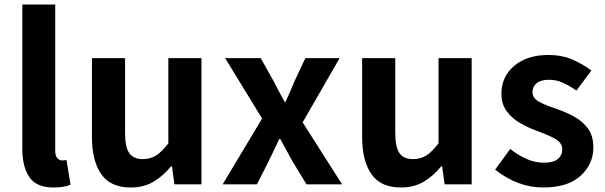

<svg xmlns="http://www.w3.org/2000/svg" viewBox="-20 -818 2686 852"><path d="M217 14Q141 14 110 -32.5Q79 -79 79 -157V-798H225V-150Q225 -125 235 -115.5Q245 -106 255 -106Q260 -106 264 -106.5Q268 -107 275 -108L293 1Q268 14 217 14Z M560 14Q470 14 429 -45.5Q388 -105 388 -210V-560H535V-229Q535 -164 554 -138Q573 -112 613 -112Q648 -112 673.5 -128.5Q699 -145 727 -182V-560H874V0H754L743 -80H739Q704 -37 661 -11.5Q618 14 560 14Z M968 0 1143 -292 979 -560H1137L1193 -460Q1217 -413 1243 -366H1247Q1257 -389 1268 -413Q1278 -437 1288 -460L1335 -560H1487L1323 -275L1498 0H1340L1278 -102Q1269 -119 1260 -135Q1242 -169 1224 -201H1219Q1202 -166 1185 -129Q1178 -116 1172 -102L1120 0Z M1759 14Q1669 14 1628 -45.5Q1587 -105 1587 -210V-560H1734V-229Q1734 -164 1753 -138Q1772 -112 1812 -112Q1847 -112 1872.5 -128.5Q1898 -145 1926 -182V-560H2073V0H1953L1942 -80H1938Q1903 -37 1860 -11.5Q1817 14 1759 14Z M2390 14Q2278 14 2177 -65L2244 -157Q2281 -128 2318 -112Q2355 -96 2394 -96Q2436 -96 2455.5 -112.5Q2475 -129 2475 -155Q2475 -184 2444 -201.5Q2413 -219 2371 -234Q2365 -236 2358 -239Q2322 -252 2287 -272.5Q2252 -293 2228.5 -324.5Q2205 -356 2205 -402Q2205 -478 2262 -526Q2319 -574 2413 -574Q2475 -574 2522 -553Q2569 -532 2604 -505L2538 -416Q2508 -437 2478.5 -450.5Q2449 -464 2417 -464Q2380 -464 2361.5 -449Q2343 -434 2343 -410Q2343 -383 2370.5 -367.5Q2398 -352 2438 -339Q2447 -336 2457 -332Q2495 -319 2530.5 -299Q2566 -279 2589.5 -247Q2613 -215 2613 -163Q2613 -90 2556.5 -38Q2500 14 2390 14Z"/></svg>

Font: Source Han Sans CN Bold
Style: Bold
Weight: 700
Designer: Ryoko NISHIZUKA 西塚涼子 (kana & ideographs); Paul D. Hunt (Latin, Greek & Cyrillic); Wenlong ZHANG 张文龙 (bopomofo); Sandoll 
Foundry: Adobe Systems Incorporated
Version: Version 1.00;May 30, 2023;FontCreator 11.5.0.2422 32-bit